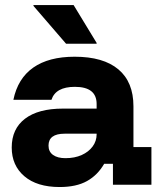

<svg xmlns="http://www.w3.org/2000/svg" viewBox="-20 -736 640 765"><path d="M217.5 9.2Q127.5 9.2 77.1 -33.8Q26.7 -76.7 26.7 -148.3Q26.7 -222.5 79.6 -262.9Q132.5 -303.3 230.8 -303.3H365V-321.7Q365 -390 278.3 -390Q201.7 -390 185 -338.3H33.3Q50.8 -423.3 112.5 -466.7Q174.2 -510 277.5 -510Q391.7 -510 451.7 -459.6Q511.7 -409.2 511.7 -312.5V-150H583.3V0H430V-83.3H395Q369.2 -38.3 326.7 -14.6Q284.2 9.2 217.5 9.2ZM240.8 -105.8Q277.5 -105.8 305.4 -118.3Q333.3 -130.8 349.2 -152.5Q365 -174.2 365 -200.8V-203.3H237.5Q173.3 -203.3 173.3 -155.8Q173.3 -131.7 191.2 -118.8Q209.2 -105.8 240.8 -105.8ZM243.3 -561.7 113.3 -712.5V-715.8H273.3L365 -565V-561.7Z"/></svg>

Font: Funnel Display Light ExtraBold
Style: Regular
Weight: 800
Version: Version 1.000